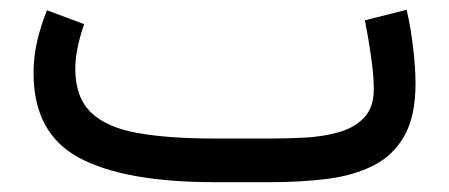

<svg xmlns="http://www.w3.org/2000/svg" viewBox="-20 -371 915 391"><path d="M531.2 0H417.5Q233.4 0 140.9 -49.8Q48.3 -99.6 48.3 -222.2Q48.3 -255.9 55.9 -288.1Q63.5 -320.3 75.7 -350.1L151.4 -321.8Q143.6 -300.3 138.4 -275.9Q133.3 -251.5 133.3 -229.5Q133.8 -172.4 165.5 -141.8Q197.3 -111.3 260.3 -100.1Q323.2 -88.9 417.5 -88.9H531.7Q564.9 -88.9 601.3 -90.8Q637.7 -92.8 669.4 -101.6Q701.2 -110.4 721.2 -131.1Q741.2 -151.9 741.2 -189.5Q741.2 -216.8 735.8 -254.6Q730.5 -292.5 723.1 -329.6L808.1 -351.1Q816.9 -313 821.5 -272.2Q826.2 -231.4 826.2 -201.2Q826.2 -134.8 803.7 -94.7Q781.2 -54.7 741 -34.2Q700.7 -13.7 647.2 -6.8Q593.8 0 531.2 0Z"/></svg>

Font: Vazirmatn RD UI FD
Style: Regular
Weight: 400
Designer: Saber Rastikerdar
Foundry: Saber Rastikerdar
Version: Version 33.003